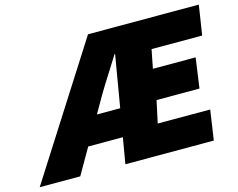

<svg xmlns="http://www.w3.org/2000/svg" viewBox="-142 -861 1255 1011"><g transform="rotate(-15 486.0 -356.0)"><path d="M411 -712H1015L990 -550H714L694 -448H927L904 -284H670L644 -163H930L906 0H424L448 -141H259L178 0H-43ZM474 -292 522 -575H519Q513 -564 475 -505Q419 -417 404 -391L347 -292Z"/></g></svg>

Font: Nebula Sans Black
Style: Regular
Weight: 900
Italic angle: -9°
Designer: Paul D. Hunt for Adobe (as Source Sans)
Foundry: Nebula Entertainment & Broadcasting LLC
Version: Version 1.010